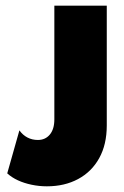

<svg xmlns="http://www.w3.org/2000/svg" viewBox="-20 -645 439 679"><path d="M145.8 13.9Q118.1 13.9 91.7 8.3Q65.3 2.8 43.4 -7.3Q21.5 -17.4 5.6 -31.9L48.6 -184Q60.4 -167.4 77.1 -158.7Q93.8 -150 113.9 -150Q140.3 -150 156.2 -169.1Q172.2 -188.2 172.2 -222.9V-625H357.6V-201.4Q357.6 -134 330.9 -85.8Q304.2 -37.5 256.2 -11.8Q208.3 13.9 145.8 13.9Z"/></svg>

Font: Afacad Flux Black
Style: Regular
Weight: 900
Designer: Kristian Moeller
Foundry: Dicotype
Version: Version 1.100